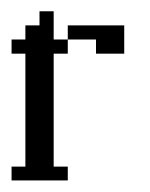

<svg xmlns="http://www.w3.org/2000/svg" viewBox="-20 -312 259 332"><path d="M146 -219.2V-243.7H97.2V-268.1H194.8V-219.2ZM0 0V-23.9H23.9V-219.2H0V-243.7H23.9V-268.1H48.3V-292.5H72.8V-243.7H97.2V-219.2H72.8V-23.9H97.2V0Z"/></svg>

Font: FS Mondwest Regular
Style: Regular
Weight: 400
Designer: NZWStudios2024
Foundry: https://fontstruct.com
Version: Version 1.0